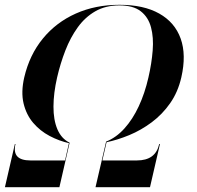

<svg xmlns="http://www.w3.org/2000/svg" viewBox="-26 -780 822 800"><path d="M263.5 -183Q220.5 -192.5 180.8 -213.5Q141 -234.5 112.2 -268.2Q83.5 -302 72.2 -349.2Q61 -396.5 75 -457.5Q97 -551.5 152.5 -619.2Q208 -687 289.8 -723.5Q371.5 -760 472 -760Q572.5 -760 637.5 -723.5Q702.5 -687 726.8 -619.2Q751 -551.5 729.5 -457.5Q715.5 -396.5 683 -350Q650.5 -303.5 606.2 -270.5Q562 -237.5 512.5 -217Q463 -196.5 416 -187V-190Q458 -206.5 492.5 -244.8Q527 -283 552.2 -337.2Q577.5 -391.5 592.5 -457.5Q606 -516 610.2 -570Q614.5 -624 603.2 -666.2Q592 -708.5 560.5 -733Q529 -757.5 471.5 -757.5Q414 -757.5 371.2 -733Q328.5 -708.5 298 -666.2Q267.5 -624 246.5 -570Q225.5 -516 212 -457.5Q197 -392 196.8 -336.2Q196.5 -280.5 213.2 -241.2Q230 -202 264 -185.5ZM-5.5 0 36 -180H38.5Q30.5 -145 46.2 -128.2Q62 -111.5 100.5 -111.5H245L261.5 -185H264L221.5 0ZM372 0 416 -189.5H418.5L400.5 -111.5H544.5Q583 -111.5 606.2 -128.2Q629.5 -145 637.5 -180H640.5L599 0Z"/></svg>

Font: Bodoni Moda 72pt SemiBold
Style: Italic
Weight: 600
Italic angle: -13°
Designer: Owen Earl
Foundry: indestructible type
Version: Version 2.004